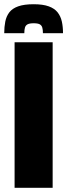

<svg xmlns="http://www.w3.org/2000/svg" viewBox="-29 -888 318 908"><path d="M40 0V-688H220V0ZM130 -868Q174 -868 201.5 -858Q229 -848 243.5 -829.5Q258 -811 263.5 -786Q269 -761 269 -731H174Q174 -747 171 -757.5Q168 -768 159 -773Q150 -778 130 -778Q111 -778 101.5 -773Q92 -768 89 -757.5Q86 -747 86 -731H-9Q-9 -761 -4 -786Q1 -811 15 -829.5Q29 -848 57 -858Q85 -868 130 -868Z"/></svg>

Font: Saira Condensed Black
Style: Regular
Weight: 900
Width: 3
Designer: Hector Gatti with collaboration of the Omnibus-Type team
Foundry: Omnibus-Type
Version: Version 1.101